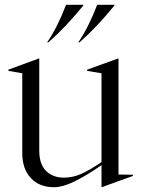

<svg xmlns="http://www.w3.org/2000/svg" viewBox="-20 -767 590 802"><path d="M73 -127V-461L15 -471V-476L143 -523H144V-137Q144 -82 172 -53.5Q200 -25 247 -25Q284 -25 319 -40.5Q354 -56 404 -90V-461L344 -471V-476L474 -523H475V-38L535 -37V-32L405 15H404V-77Q337 -31 289 -8Q241 15 206 15Q144 15 108.5 -23.5Q73 -62 73 -127ZM386 -747H458V-744Q383 -652 312 -590H307Q349 -651 386 -747ZM256 -747H328V-744Q253 -652 182 -590H177Q219 -651 256 -747Z"/></svg>

Font: Nyght Serif Light
Style: Regular
Weight: 300
Designer: Maksym Kobuzan
Version: Version 0.410